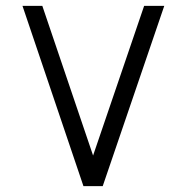

<svg xmlns="http://www.w3.org/2000/svg" viewBox="-20 -638 640 658"><path d="M266 0 57 -618H125L299 -105L474 -618H543L332 0Z"/></svg>

Font: Victor Mono Light
Style: Regular
Weight: 300
Monospace: yes
Designer: Rune Bjørnerås
Version: Version 1.561;gftools[0.9.30]